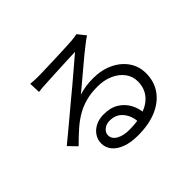

<svg xmlns="http://www.w3.org/2000/svg" viewBox="-164 -1019 1327 1327"><g transform="rotate(-45 500.0 -355.5)"><path d="M238 -737Q255 -735 274.5 -734Q294 -733 309 -733Q324 -733 358.5 -734Q393 -735 436.5 -736.5Q480 -738 523.5 -739.5Q567 -741 601.5 -743Q636 -745 652 -746Q674 -748 686 -750Q698 -752 706 -754L752 -696Q739 -687 724.5 -677Q710 -667 696 -655Q677 -641 645 -614.5Q613 -588 574.5 -555.5Q536 -523 499 -492Q462 -461 432 -436Q467 -448 502.5 -452.5Q538 -457 571 -457Q654 -457 718.5 -426.5Q783 -396 819.5 -343Q856 -290 856 -222Q856 -142 814 -82Q772 -22 695 10.5Q618 43 512 43Q444 43 395 25Q346 7 319.5 -25Q293 -57 293 -99Q293 -133 312 -163Q331 -193 366 -211Q401 -229 447 -229Q514 -229 558 -201.5Q602 -174 626 -129.5Q650 -85 653 -34L581 -22Q577 -86 541.5 -127.5Q506 -169 446 -169Q412 -169 389 -150Q366 -131 366 -105Q366 -69 403 -48Q440 -27 499 -27Q584 -27 646.5 -50Q709 -73 742.5 -117Q776 -161 776 -223Q776 -272 747 -311Q718 -350 667.5 -372.5Q617 -395 552 -395Q489 -395 439 -381.5Q389 -368 345.5 -343Q302 -318 259.5 -280.5Q217 -243 169 -195L112 -254Q143 -279 180.5 -310.5Q218 -342 256 -373.5Q294 -405 326.5 -432.5Q359 -460 381 -478Q402 -495 433.5 -521.5Q465 -548 499 -577Q533 -606 563.5 -632Q594 -658 613 -674Q597 -674 566 -672.5Q535 -671 497 -669.5Q459 -668 421.5 -666Q384 -664 353.5 -662.5Q323 -661 307 -660Q291 -659 274 -658Q257 -657 241 -654Z"/></g></svg>

Font: Noto Sans HK
Style: Regular
Weight: 400
Designer: Ryoko NISHIZUKA 西塚涼子 (kana, bopomofo & ideographs); Paul D. Hunt (Latin, Greek & Cyrillic); Sandoll Communications 산돌커뮤니
Foundry: Adobe
Version: Version 2.004-H2;hotconv 1.0.118;makeotfexe 2.5.65603